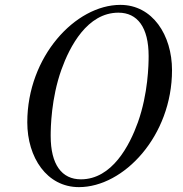

<svg xmlns="http://www.w3.org/2000/svg" viewBox="-20 -750 750 788"><path d="M188 -192C188 -227 190 -346 232 -464C266 -559 338 -698 466 -698C544 -698 590 -638 590 -520C590 -485 588 -366 546 -248C512 -153 440 -14 312 -14C234 -14 188 -74 188 -192ZM92 -248C92 -104 172 18 304 18C488 18 686 -192 686 -462C686 -606 606 -730 474 -730C290 -730 92 -518 92 -248Z"/></svg>

Font: Old Standard
Style: Italic
Weight: 400
Italic angle: -15.2°
Designer: Alexey Kryukov <alexios@thessalonica.org.ru>
Version: Version 2.0